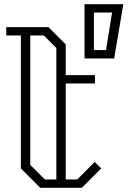

<svg xmlns="http://www.w3.org/2000/svg" viewBox="-20 -900 611 920"><path d="M465 -93 372 0H173L80 -93V-730H10V-770H212L295 -687V-540H435V-500H295V-40H350L434 -124ZM195 -40H250V-670L190 -730H125V-110ZM571 -880H385V-620H527ZM430 -660V-840H517L488 -660Z"/></svg>

Font: Kumar One Outline
Style: Regular
Weight: 400
Designer: Parimal Parmar
Foundry: Indian Type Foundry
Version: Version 1.000;PS 1.000;hotconv 1.0.88;makeotf.lib2.5.647800